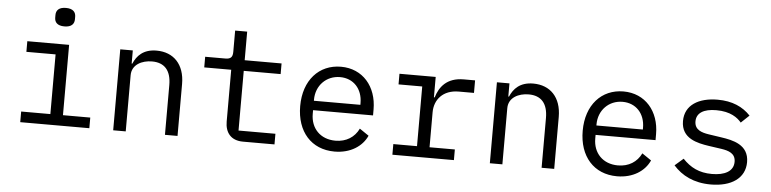

<svg xmlns="http://www.w3.org/2000/svg" viewBox="-46 -977 4892 1219"><g transform="rotate(5 2400.5 -368.0)"><path d="M332 -630C377.8 -630 394.9 -652 394.9 -681.1V-697.1C394.9 -725.9 377.8 -747.9 332 -747.9C285.9 -747.9 269.2 -725.9 269.2 -697.1V-681.1C269.2 -652 285.9 -630 332 -630ZM105.8 0H546.2V-67.8H372.2V-516H105.8V-448.2H291.9V-67.8H105.8Z M778.1 0V-358C778.1 -426.1 842 -457 906.2 -457C985.1 -457 1028.1 -410.9 1028.1 -317.1V0H1108.3V-331C1108.3 -456 1037.3 -528.1 929 -528.1C844.1 -528.1 804 -483 782.3 -432.2H778.1V-516H698.2V0Z M1525.2 0H1726.2V-67.8H1491.1V-448.2H1726.2V-516H1491.1V-698.2H1414.4V-562.9C1414.4 -528.1 1401.3 -516 1367.2 -516H1239.3V-448.2H1411.2V-117.9C1411.2 -49 1447.4 0 1525.2 0Z M2109.4 12.1C2211.3 12.1 2285.5 -38 2316.4 -106.9L2257.5 -147C2230.5 -90.9 2178.3 -57.2 2109.4 -57.2C2012.4 -57.2 1951.3 -122.9 1951.3 -214.1V-237.9H2333.5V-275.9C2333.5 -421.9 2243.3 -528.1 2104.4 -528.1C1964.5 -528.1 1867.5 -421.9 1867.5 -257.1C1867.5 -94.1 1961.3 12.1 2109.4 12.1ZM1951.3 -297.9V-305C1951.3 -394.9 2016.3 -462 2104.4 -462C2189.3 -462 2247.5 -399.9 2247.5 -308.9V-297.9Z M2477.6 0H2869.7V-67.8H2708.5V-290.8C2708.5 -371.1 2761.7 -436.1 2862.6 -436.1H2959.5V-516H2887.4C2779.5 -516 2733.7 -453.8 2713.4 -386H2708.5V-516H2477.6V-448.2H2628.6V-67.8H2477.6Z M3178.6 0V-358C3178.6 -426.1 3242.5 -457 3306.8 -457C3385.7 -457 3428.6 -410.9 3428.6 -317.1V0H3508.9V-331C3508.9 -456 3437.9 -528.1 3329.5 -528.1C3244.7 -528.1 3204.5 -483 3182.9 -432.2H3178.6V-516H3098.7V0Z M3909.8 12.1C4011.7 12.1 4085.9 -38 4116.8 -106.9L4057.9 -147C4030.9 -90.9 3978.7 -57.2 3909.8 -57.2C3812.9 -57.2 3751.8 -122.9 3751.8 -214.1V-237.9H4133.9V-275.9C4133.9 -421.9 4043.7 -528.1 3904.8 -528.1C3764.9 -528.1 3668 -421.9 3668 -257.1C3668 -94.1 3761.7 12.1 3909.8 12.1ZM3751.8 -297.9V-305C3751.8 -394.9 3816.8 -462 3904.8 -462C3989.7 -462 4047.9 -399.9 4047.9 -308.9V-297.9Z M4507.1 12.1C4638.8 12.1 4725.1 -46.9 4725.1 -149.1C4725.1 -261 4622.2 -280.9 4547.9 -291.9L4467 -304C4421.2 -311.1 4376.1 -324.9 4376.1 -378.9C4376.1 -432.2 4421.2 -460.9 4502.1 -460.9C4593 -460.9 4638.8 -425.1 4663 -396L4714.8 -445C4665.8 -497.2 4598 -528.1 4505 -528.1C4384.9 -528.1 4296.9 -476.9 4296.9 -373.9C4296.9 -262.1 4400.9 -241.8 4474.1 -230.8L4555 -219.1C4601.9 -212 4646 -198.2 4646 -144.2C4646 -83.1 4589.1 -55 4508.9 -55C4426.8 -55 4371.1 -84.2 4322.1 -136L4268.1 -89.1C4322.1 -28.1 4399.1 12.1 4507.1 12.1Z"/></g></svg>

Font: Margiela Mono
Style: Regular
Weight: 400
Designer: Mike Abbink, Paul van der Laan, Pieter van Rosmalen
Foundry: Bold Monday
Version: Version 2.003 2021